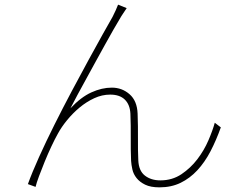

<svg xmlns="http://www.w3.org/2000/svg" viewBox="-20 -787 1040 826"><path d="M525 -752Q520 -744 511 -731Q502 -718 493 -702Q483 -686 467.5 -658.5Q452 -631 433 -597Q414 -563 393.5 -525.5Q373 -488 353 -451.5Q333 -415 314.5 -381Q296 -347 283 -321Q328 -369 373 -389.5Q418 -410 461 -410Q505 -410 537.5 -381.5Q570 -353 572 -298Q574 -243 573.5 -191Q573 -139 575 -97Q577 -52 603.5 -31.5Q630 -11 670 -11Q721 -11 760.5 -37.5Q800 -64 829 -102Q858 -140 876.5 -183Q895 -226 904 -259L930 -239Q910 -183 885.5 -136Q861 -89 829 -54.5Q797 -20 757 -0.5Q717 19 666 19Q628 19 604.5 7.5Q581 -4 567.5 -21Q554 -38 549.5 -58Q545 -78 544 -95Q542 -142 542.5 -194.5Q543 -247 541 -298Q539 -337 517 -358.5Q495 -380 454 -380Q419 -380 385.5 -364.5Q352 -349 322.5 -324.5Q293 -300 268.5 -270Q244 -240 229 -212Q216 -189 201 -157Q186 -125 172.5 -92Q159 -59 148 -29.5Q137 0 133 17L100 5Q118 -45 148 -111.5Q178 -178 214 -250Q250 -322 288.5 -394.5Q327 -467 361.5 -530Q396 -593 423 -641.5Q450 -690 464 -714Q472 -730 477.5 -742Q483 -754 488 -767L525 -752Z"/></svg>

Font: SpoqaHanSans
Style: Thin
Weight: 250
Designer: [Spoqa Han Sans] Dong-huui Kim \uAE40 \uB3D9 \uD718   [Noto Sans] Ryoko NISHIZUKA \u897F \u585A \u6DBC \u5B50  (kana & i
Foundry: Spoqa (http://bi.spoqa.com)
Version: Version 1.004;PS 1.004;hotconv 1.0.82;makeotf.lib2.5.63406